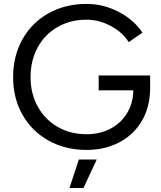

<svg xmlns="http://www.w3.org/2000/svg" viewBox="-20 -754 824 981"><path d="M47 -359.8Q47 -468 94.8 -553.3Q142.6 -638.6 228.1 -686.3Q313.6 -734 422.2 -734Q508.6 -734 586.5 -693.3Q664.4 -652.6 707.8 -587.2L637.6 -538.6Q606 -589.4 545.8 -621.4Q485.6 -653.4 422.2 -653.4Q339.4 -653.4 274.1 -615.9Q208.8 -578.4 172.5 -511.7Q136.2 -445 136.2 -359.8Q136.2 -276 172.9 -209.6Q209.6 -143.2 274.6 -105.7Q339.6 -68.2 423.2 -68.2Q491.6 -68.2 545.9 -97.3Q600.2 -126.4 630.7 -178.6Q661.2 -230.8 661.2 -296.6L747 -302.8Q747 -209.4 705.8 -137.9Q664.6 -66.4 590.5 -27.2Q516.4 12 422.2 12Q313.6 12 228.1 -35.7Q142.6 -83.4 94.8 -167.9Q47 -252.4 47 -359.8ZM484.2 -368.4H747V-299.6L703 -292.6H484.2ZM382.6 61.2H474.2L406.4 206.6H335Z"/></svg>

Font: 寒蝉端黑体 Light
Style: Regular
Weight: 300
Designer: ChillDuanSans {Warren2060}; 
Source Han Sans {Ryoko NISHIZUKA 西塚涼子 (kana, bopomofo & ideographs); Paul D. Hunt (Latin, G
Foundry: ChillType&Adobe
Version: Version 1.300;Glyphs 3.3 (3306)